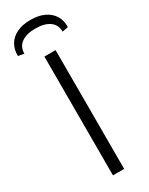

<svg xmlns="http://www.w3.org/2000/svg" viewBox="-250 -926 748 966"><g transform="rotate(-30 124.0 -442.5)"><path d="M158 -690V0H93V-690ZM13 -753 -21 -759Q-22 -797 -5 -825.5Q12 -854 45 -869.5Q78 -885 123 -885Q170 -885 203 -869.5Q236 -854 253.5 -825.5Q271 -797 269 -759L235 -753Q235 -793 205.5 -814Q176 -835 123 -835Q72 -835 42.5 -814Q13 -793 13 -753Z"/></g></svg>

Font: Exo 2 Light
Style: Regular
Weight: 300
Designer: Natanael Gama
Foundry: Natanael Gama
Version: Version 2.010